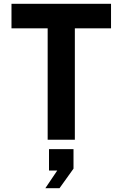

<svg xmlns="http://www.w3.org/2000/svg" viewBox="-20 -730 640 1003"><path d="M229 0V-582H40V-710H560V-582H371V0ZM217 253 279 161H236V49H364V151L291 253Z"/></svg>

Font: Geist Mono
Style: Bold
Weight: 700
Monospace: yes
Designer: Basement.studio, Andrés Briganti, Mateo Zaragoza
Foundry: Basement.studio, Vercel, Andrés Briganti, Guido Ferreyra, Mateo Zaragoza
Version: Version 1.500; ttfautohint (v1.8.4.7-5d5b)